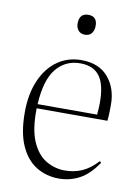

<svg xmlns="http://www.w3.org/2000/svg" viewBox="-84 -784 621 855"><g transform="rotate(10 226.5 -356.5)"><path d="M242 14Q186 14 140.5 -13.5Q95 -41 68.5 -99.5Q42 -158 42 -250Q42 -333 68.5 -394.5Q95 -456 142 -489.5Q189 -523 251 -523Q330 -523 372 -474Q414 -425 414 -350Q414 -335 413.5 -315.5Q413 -296 411 -277H91Q89 -184 112.5 -129Q136 -74 176 -50Q216 -26 262 -26Q304 -26 339.5 -41.5Q375 -57 409 -94L416 -88Q378 -32 335 -9Q292 14 242 14ZM92 -296H361Q364 -328 364 -350Q364 -433 335.5 -470.5Q307 -508 248 -508Q181 -508 139.5 -457Q98 -406 92 -296ZM245 -637Q226 -637 215.5 -649.5Q205 -662 205 -681Q205 -727 246 -727Q286 -727 286 -684Q286 -664 276 -650.5Q266 -637 245 -637Z"/></g></svg>

Font: Literata 72pt ExtraLight
Style: Regular
Weight: 200
Designer: Latin by Veronika Burian and Jose Scaglione. Greek by Irene Vlachou. Cyrillic by Vera Evstafieva.
Foundry: TypeTogether
Version: Version 3.002